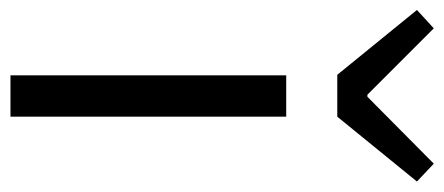

<svg xmlns="http://www.w3.org/2000/svg" viewBox="-300 -602 869 376"><g transform="rotate(90 135.0 -414.5)"><path d="M95 0H176V-540H95ZM94 -640H176L303 -796L268 -829L137 -699H133L3 -829L-33 -796Z"/></g></svg>

Font: Genne Gothic Normal
Style: Regular
Weight: 350
Designer: Ryoko NISHIZUKA (kana & ideographs); Paul D. Hunt (Latin, Greek & Cyrillic); Wenlong ZHANG (bopomofo); Sandoll Communica
Foundry: Adobe Systems Incorporated
Version: Version 1.004;PS 1.004;hotconv 16.6.51;makeotf.lib2.5.65220